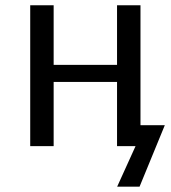

<svg xmlns="http://www.w3.org/2000/svg" viewBox="-20 -548 640 720"><path d="M181.2 -528.3V-304.7H418.9V-528.3H506.8V-78.6H598.1L503.4 151.9H419.4L488.3 0H418.9V-240.7H181.2V0H93.3V-528.3Z"/></svg>

Font: Cousine
Style: Regular
Weight: 400
Monospace: yes
Designer: Steve Matteson
Foundry: Ascender Corporation
Version: Version 1.20